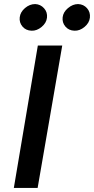

<svg xmlns="http://www.w3.org/2000/svg" viewBox="-20 -924 462 944"><path d="M288 -839Q291 -865 314.5 -884.5Q338 -904 364 -904Q391 -903 408 -883.5Q425 -864 422 -837Q419 -811 395.5 -791.5Q372 -772 346 -773Q318 -774 301.5 -793.5Q285 -813 288 -839ZM77 -839Q80 -865 103 -884.5Q126 -904 153 -904Q179 -903 196.5 -883.5Q214 -864 211 -837Q208 -811 184.5 -791.5Q161 -772 135 -773Q107 -774 90.5 -793.5Q74 -813 77 -839ZM166 -700H286L165 0H48Z"/></svg>

Font: Jost* Medium
Style: Italic
Weight: 500
Italic angle: -10°
Version: Version 3.7